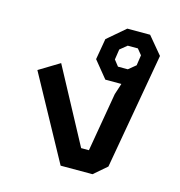

<svg xmlns="http://www.w3.org/2000/svg" viewBox="-88 -637 670 716"><g transform="rotate(15 246.5 -279.0)"><path d="M33 -322 112 -370 266 -83H296L335 -310L349 -353H287L234 -418L248 -499L317 -558H405L461 -491L382 -43L332 0H209ZM358 -412 386 -435 392 -475 374 -497H335L308 -475L302 -435L320 -412Z"/></g></svg>

Font: Chakra Petch Medium
Style: Italic
Weight: 500
Italic angle: -10°
Designer: Katatrad Aksorn Co.,Ltd.
Foundry: Cadson Demak Co.,Ltd.
Version: Version 1.000; ttfautohint (v1.6)